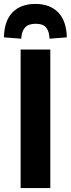

<svg xmlns="http://www.w3.org/2000/svg" viewBox="-27 -957 360 977"><path d="M78 0V-705H229V0ZM81 -760 -7 -767Q-5 -852 37 -894.5Q79 -937 153 -937Q227 -937 269 -894Q311 -851 313 -767L225 -760Q224 -796 208.5 -816Q193 -836 154 -836Q118 -836 100.5 -817Q83 -798 81 -760Z"/></svg>

Font: Nunito Sans 7pt Condensed ExtraBold
Style: Regular
Weight: 800
Width: 3
Designer: Vernon Adams
Foundry: Vernon Adams
Version: Version 3.101;gftools[0.9.27]